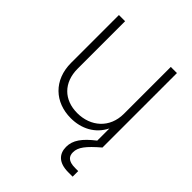

<svg xmlns="http://www.w3.org/2000/svg" viewBox="-205 -626 940 940"><g transform="rotate(45 265.0 -156.0)"><path d="M254.4 8.3C326.7 8.3 391.1 -23.9 423.8 -90.3V-5.9C364.3 40.5 337.4 77.6 337.4 123.5C337.4 171.4 366.7 204.1 432.6 204.1H463.4V165.5H441.9C393.1 165.5 379.9 145 379.9 118.7C379.9 83.5 403.8 53.2 465.8 0V-515.6H423.3V-190.9C423.3 -92.8 352.1 -31.7 259.3 -31.7C167.5 -31.7 106.9 -90.8 106.9 -187V-515.6H64V-185.1C64 -64.5 145 8.3 254.4 8.3Z"/></g></svg>

Font: Raveo Display Display ExLight
Style: Regular
Weight: 200
Designer: Jakub Foglar, Rasmus Andersson (Inter)
Foundry: Jakubfoglar.com
Version: Version 1.100;Glyphs 3.2.3 (3260)